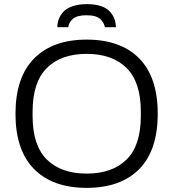

<svg xmlns="http://www.w3.org/2000/svg" viewBox="-20 -888 831 920"><path d="M254.9 -757.8Q254.9 -778.3 261.7 -796.6Q268.6 -814.9 283.9 -831.8Q299.3 -848.6 328.4 -858.4Q357.4 -868.2 397 -868.2Q436 -868.2 464.4 -858.4Q492.7 -848.6 507.3 -831.8Q522 -814.9 528.6 -796.6Q535.2 -778.3 535.2 -757.8H482.9Q480 -768.6 476.1 -776.4Q472.2 -784.2 463.1 -794.2Q454.1 -804.2 436.8 -809.6Q419.4 -814.9 395 -814.9Q348.6 -814.9 328.9 -797.4Q309.1 -779.8 307.1 -757.8ZM395 12.2Q232.4 12.2 143.3 -77.9Q54.2 -168 54.2 -342.8Q54.2 -517.6 143.6 -607.9Q232.9 -698.2 395 -698.2Q558.1 -698.2 647 -608.2Q735.8 -518.1 735.8 -342.8Q735.8 -167.5 647 -77.6Q558.1 12.2 395 12.2ZM395 -56.2Q518.1 -56.2 586.4 -123.5Q654.8 -190.9 654.8 -332V-353Q654.8 -494.6 586.4 -562.3Q518.1 -629.9 395 -629.9Q272.9 -629.9 204.6 -562.3Q136.2 -494.6 136.2 -353V-332Q136.2 -190.9 204.6 -123.5Q272.9 -56.2 395 -56.2Z"/></svg>

Font: Archivo Light
Style: Regular
Weight: 300
Designer: Hector Gatti
Foundry: Omnibus-Type
Version: Version 2.001